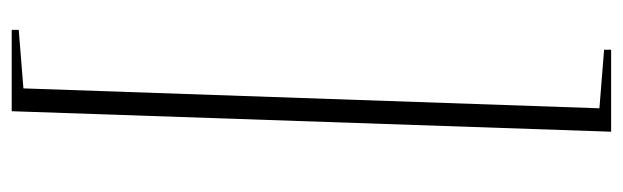

<svg xmlns="http://www.w3.org/2000/svg" viewBox="-388 -467 1064 328"><g transform="rotate(90 144.0 -303.0)"><path d="M165 -795 65 -803V-815H205L170 209H31V197L131 189Z"/></g></svg>

Font: Display Extralight
Style: Italic
Weight: 200
Italic angle: -2°
Designer: Latin by Veronika Burian and Jose Scaglione. Greek by Irene Vlachou. Cyrillic by Vera Evstafieva
Foundry: TypeTogether
Version: Version 3.002